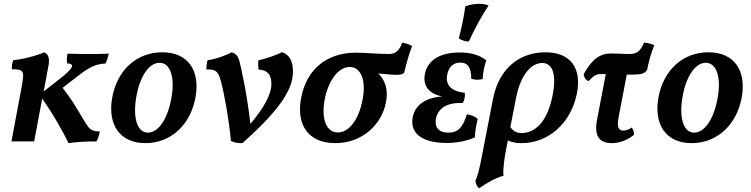

<svg xmlns="http://www.w3.org/2000/svg" viewBox="-20 -741 3937 1006"><path d="M532 -408C541 -424 546 -442 550 -460C517 -458 482 -458 456 -458C418 -458 371 -458 334 -460C330 -442 329 -426 332 -409C351 -408 359 -403 357 -393C354 -378 328 -355 287 -323L209 -262L235 -402C240 -437 233 -458 211 -467C172 -449 95 -429 50 -426C43 -413 42 -395 42 -378C106 -378 109 -370 93 -283L40 0H159L201 -224C254 -151 316 -41 339 9C384 2 436 0 485 0C494 -14 499 -32 503 -52C460 -54 451 -58 420 -110C380 -178 352 -225 308 -281L395 -348C453 -393 487 -406 532 -408Z M742 9C878 9 981 -91 1005 -235C1028 -371 966 -467 830 -467C696 -467 594 -374 568 -230C543 -93 604 9 742 9ZM755 -46C699 -46 674 -124 695 -239C714 -342 761 -412 816 -412C873 -412 898 -335 878 -227C857 -112 808 -46 755 -46Z M1458 -468C1435 -455 1374 -433 1334 -425C1332 -409 1332 -393 1335 -377C1382 -373 1402 -351 1402 -300C1402 -252 1368 -181 1292 -92C1283 -171 1267 -276 1246 -371C1231 -441 1228 -455 1193 -467C1166 -451 1107 -430 1068 -426C1063 -412 1061 -389 1061 -377C1113 -380 1124 -364 1137 -317C1157 -243 1180 -110 1190 -3C1205 6 1229 10 1250 9C1455 -173 1515 -278 1515 -365C1515 -424 1495 -454 1458 -468Z M2087 -518C2075 -481 2057 -458 2017 -458C1963 -458 1891 -465 1846 -465C1689 -465 1588 -376 1559 -234C1529 -90 1593 9 1737 9C1878 9 1979 -88 2002 -203C2017 -277 1994 -325 1962 -356C2003 -353 2028 -349 2058 -349C2074 -349 2089 -350 2098 -361C2109 -408 2122 -455 2139 -500C2126 -509 2105 -514 2087 -518ZM1880 -220C1859 -108 1806 -47 1750 -47C1695 -47 1661 -109 1681 -218C1699 -315 1751 -390 1812 -390C1868 -390 1900 -327 1880 -220Z M2540 -712C2527 -718 2510 -721 2492 -721C2469 -721 2443 -717 2418 -708C2412 -661 2401 -606 2384 -540C2398 -530 2417 -524 2436 -523C2466 -588 2504 -659 2540 -712ZM2207 -357C2193 -294 2226 -249 2297 -236C2206 -228 2156 -190 2143 -129C2125 -44 2190 8 2320 8C2370 8 2423 -1 2468 -21C2469 -54 2476 -88 2483 -117C2471 -131 2447 -139 2426 -142C2406 -75 2381 -46 2329 -46C2280 -46 2256 -73 2264 -118C2273 -170 2319 -206 2405 -201C2414 -217 2418 -239 2415 -255C2344 -262 2313 -296 2323 -349C2331 -392 2356 -413 2392 -413C2432 -413 2449 -386 2449 -329C2468 -321 2493 -322 2509 -327C2511 -361 2517 -394 2528 -425C2490 -454 2446 -466 2389 -466C2290 -466 2223 -429 2207 -357Z M2838 -467C2701 -467 2594 -382 2563 -222L2506 72C2490 155 2482 181 2471 207C2473 222 2478 237 2491 245C2529 219 2577 190 2618 180C2614 145 2625 75 2631 45L2641 -5C2666 5 2683 9 2712 9C2854 9 2970 -95 3002 -248C3030 -382 2971 -467 2838 -467ZM2876 -244C2843 -73 2761 -44 2714 -44C2686 -44 2669 -54 2654 -75L2683 -224C2710 -364 2772 -411 2821 -411C2880 -411 2895 -342 2876 -244Z M3355 -518C3333 -470 3317 -458 3275 -458C3246 -458 3214 -461 3183 -461C3125 -461 3083 -433 3038 -352C3040 -337 3049 -321 3064 -316C3093 -347 3103 -353 3133 -353H3154L3108 -112C3092 -28 3120 9 3187 9C3232 9 3275 -12 3302 -35C3302 -51 3298 -63 3290 -73C3275 -62 3261 -57 3247 -57C3220 -57 3211 -74 3222 -131L3264 -350H3291C3347 -350 3361 -358 3371 -377C3378 -415 3392 -465 3408 -504C3396 -511 3374 -516 3355 -518Z M3604 9C3740 9 3843 -91 3867 -235C3890 -371 3828 -467 3692 -467C3558 -467 3456 -374 3430 -230C3405 -93 3466 9 3604 9ZM3617 -46C3561 -46 3536 -124 3557 -239C3576 -342 3623 -412 3678 -412C3735 -412 3760 -335 3740 -227C3719 -112 3670 -46 3617 -46Z"/></svg>

Font: Vollkorn Semibold
Style: Italic
Weight: 600
Italic angle: -11°
Designer: Friedrich Althausen
Foundry: Friedrich Althausen
Version: Version 4.015;PS 004.015;hotconv 1.0.88;makeotf.lib2.5.64775